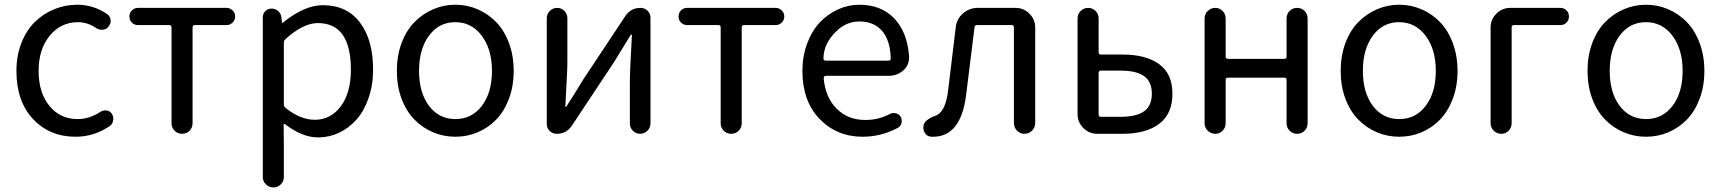

<svg xmlns="http://www.w3.org/2000/svg" viewBox="-20 -577 7421 828"><path d="M305.7 12.7Q194.3 12.7 122.6 -63.5Q50.8 -139.6 50.8 -271.5Q50.8 -336.9 72.3 -391.6Q93.8 -446.3 129.9 -481.9Q166 -517.6 213.4 -537.1Q260.7 -556.6 313.5 -556.6Q382.8 -556.6 441.4 -516.6Q455.1 -507.8 457 -491.7Q459 -475.6 448.2 -462.9Q439.5 -450.2 423.3 -448.7Q407.2 -447.3 394.5 -456.1Q357.4 -481.4 316.4 -481.4Q242.2 -481.4 194.3 -422.9Q146.5 -364.3 146.5 -271.5Q146.5 -177.7 192.9 -120.6Q239.3 -63.5 314.5 -63.5Q366.2 -63.5 413.1 -94.7Q425.8 -102.5 439.9 -100.6Q454.1 -98.6 461.9 -86.9Q468.8 -76.2 468.8 -64.5Q468.8 -61.5 467.8 -57.6Q465.8 -42 453.1 -33.2Q385.7 12.7 305.7 12.7Z M719.7 -45.9V-459Q719.7 -468.8 710 -468.8H575.2Q559.6 -468.8 548.8 -479.5Q538.1 -490.2 538.1 -505.9Q538.1 -521.5 548.8 -532.2Q559.6 -543 575.2 -543H957Q971.7 -543 982.9 -532.2Q994.1 -521.5 994.1 -505.9Q994.1 -490.2 982.9 -479.5Q971.7 -468.8 957 -468.8H820.3Q810.5 -468.8 810.5 -459V-45.9Q810.5 -26.4 797.4 -13.2Q784.2 0 765.1 0Q746.1 0 732.9 -13.2Q719.7 -26.4 719.7 -45.9Z M1113.3 186.5V-502.9Q1113.3 -518.6 1124.5 -529.3Q1135.7 -540 1151.4 -540Q1167 -540 1179.2 -529.8Q1191.4 -519.5 1193.4 -502.9L1196.3 -479.5Q1196.3 -478.5 1197.8 -478.5Q1199.2 -478.5 1200.2 -479.5Q1293 -554.7 1372.1 -554.7Q1475.6 -554.7 1532.2 -480Q1588.9 -405.3 1588.9 -277.3Q1588.9 -210 1569.3 -153.8Q1549.8 -97.7 1517.1 -61Q1484.4 -24.4 1441.9 -4.4Q1399.4 15.6 1352.5 15.6Q1283.2 15.6 1210 -41Q1208 -43 1205.1 -42Q1202.1 -41 1203.1 -38.1L1204.1 47.9V186.5Q1204.1 205.1 1190.9 218.3Q1177.7 231.4 1159.2 231.4Q1140.6 231.4 1127 218.3Q1113.3 205.1 1113.3 186.5ZM1337.9 -60.5Q1406.2 -60.5 1449.7 -118.7Q1493.2 -176.8 1493.2 -276.4Q1493.2 -477.5 1350.6 -477.5Q1288.1 -477.5 1211.9 -409.2Q1204.1 -402.3 1204.1 -392.6V-127Q1204.1 -117.2 1211.9 -111.3Q1275.4 -60.5 1337.9 -60.5Z M1691.4 -271.5Q1691.4 -336.9 1711.9 -391.6Q1732.4 -446.3 1767.6 -481.9Q1802.7 -517.6 1848.1 -537.1Q1893.6 -556.6 1943.8 -556.6Q1994.1 -556.6 2039.6 -537.1Q2085 -517.6 2119.6 -481.9Q2154.3 -446.3 2174.8 -391.6Q2195.3 -336.9 2195.3 -271.5Q2195.3 -205.1 2174.8 -150.9Q2154.3 -96.7 2119.6 -61Q2085 -25.4 2039.6 -6.3Q1994.1 12.7 1943.8 12.7Q1893.6 12.7 1848.1 -6.3Q1802.7 -25.4 1767.6 -61Q1732.4 -96.7 1711.9 -150.9Q1691.4 -205.1 1691.4 -271.5ZM2101.6 -271.5Q2101.6 -364.3 2057.6 -422.9Q2013.7 -481.4 1943.4 -481.4Q1873 -481.4 1830.1 -423.3Q1787.1 -365.2 1787.1 -271.5Q1787.1 -177.7 1830.1 -120.6Q1873 -63.5 1943.8 -63.5Q2014.6 -63.5 2058.1 -120.6Q2101.6 -177.7 2101.6 -271.5Z M2380.9 0Q2363.3 0 2350.6 -12.2Q2337.9 -24.4 2337.9 -43V-498Q2337.9 -516.6 2351.1 -529.8Q2364.3 -543 2382.8 -543Q2401.4 -543 2414.1 -529.8Q2426.8 -516.6 2426.8 -498V-316.4Q2426.8 -291 2425.3 -258.3Q2423.8 -225.6 2421.4 -184.1Q2418.9 -142.6 2418 -118.2Q2418 -116.2 2419.9 -116.2Q2421.9 -116.2 2422.9 -118.2Q2459 -173.8 2494.1 -232.4L2676.8 -507.8Q2700.2 -543 2742.2 -543Q2759.8 -543 2772.5 -530.8Q2785.2 -518.6 2785.2 -501V-44.9Q2785.2 -26.4 2772 -13.2Q2758.8 0 2740.2 0Q2721.7 0 2709 -13.2Q2696.3 -26.4 2696.3 -44.9V-226.6Q2696.3 -268.6 2705.1 -425.8Q2705.1 -427.7 2703.1 -427.7Q2701.2 -427.7 2700.2 -426.8Q2643.6 -335 2628.9 -310.5L2446.3 -35.2Q2422.9 0 2380.9 0Z M3087.9 -45.9V-459Q3087.9 -468.8 3078.1 -468.8H2943.4Q2927.7 -468.8 2917 -479.5Q2906.2 -490.2 2906.2 -505.9Q2906.2 -521.5 2917 -532.2Q2927.7 -543 2943.4 -543H3325.2Q3339.8 -543 3351.1 -532.2Q3362.3 -521.5 3362.3 -505.9Q3362.3 -490.2 3351.1 -479.5Q3339.8 -468.8 3325.2 -468.8H3188.5Q3178.7 -468.8 3178.7 -459V-45.9Q3178.7 -26.4 3165.5 -13.2Q3152.3 0 3133.3 0Q3114.3 0 3101.1 -13.2Q3087.9 -26.4 3087.9 -45.9Z M3700.2 12.7Q3588.9 12.7 3514.6 -64Q3440.4 -140.6 3440.4 -271.5Q3440.4 -335 3460.9 -389.6Q3481.4 -444.3 3515.6 -480.5Q3549.8 -516.6 3594.2 -536.6Q3638.7 -556.6 3685.5 -556.6Q3780.3 -556.6 3836.4 -497.6Q3892.6 -438.5 3900.4 -335Q3900.4 -331.1 3900.4 -328.1Q3900.4 -296.9 3877 -274.4Q3849.6 -250 3812.5 -250H3541Q3537.1 -250 3534.7 -247.1Q3532.2 -244.1 3532.2 -240.2Q3539.1 -157.2 3587.9 -108.4Q3636.7 -59.6 3711.9 -59.6Q3768.6 -59.6 3818.4 -85.9Q3830.1 -91.8 3843.8 -88.4Q3857.4 -85 3864.3 -73.2Q3871.1 -60.5 3867.7 -46.4Q3864.3 -32.2 3851.6 -25.4Q3779.3 12.7 3700.2 12.7ZM3531.2 -323.2Q3531.2 -320.3 3534.2 -318.4Q3536.1 -315.4 3540 -315.4H3811.5Q3816.4 -315.4 3818.8 -317.9Q3821.3 -320.3 3821.3 -324.2Q3821.3 -324.2 3821.3 -325.2Q3819.3 -402.3 3784.2 -443.4Q3749 -484.4 3686.5 -484.4Q3628.9 -484.4 3585.9 -441.4Q3531.2 -388.7 3531.2 -323.2Z M4003.9 12.7Q4000 12.7 3996.1 12.7Q3978.5 11.7 3968.8 -2.9Q3961.9 -14.6 3961.9 -26.4Q3961.9 -31.2 3962.9 -37.1Q3968.8 -61.5 4014.6 -78.1Q4058.6 -93.8 4069.3 -191.4Q4079.1 -270.5 4101.6 -459Q4105.5 -495.1 4132.8 -519Q4160.2 -543 4196.3 -543H4359.4Q4394.5 -543 4419.4 -518.1Q4444.3 -493.2 4444.3 -458V-45.9Q4444.3 -27.3 4430.7 -13.7Q4417 0 4397.9 0Q4378.9 0 4365.7 -13.7Q4352.5 -27.3 4352.5 -45.9V-459Q4352.5 -468.8 4342.8 -468.8H4193.4Q4183.6 -468.8 4182.6 -459Q4153.3 -220.7 4146.5 -168Q4124 12.7 4003.9 12.7Z M4711.9 0Q4676.8 0 4651.9 -24.9Q4627 -49.8 4627 -85V-497.1Q4627 -516.6 4640.6 -529.8Q4654.3 -543 4672.9 -543Q4691.4 -543 4704.6 -529.8Q4717.8 -516.6 4717.8 -497.1V-351.6Q4717.8 -341.8 4727.5 -341.8H4821.3Q4921.9 -341.8 4979 -300.3Q5036.1 -258.8 5036.1 -172.9Q5036.1 -85.9 4979 -43Q4921.9 0 4821.3 0ZM4717.8 -83Q4717.8 -73.2 4727.5 -73.2H4811.5Q4880.9 -73.2 4914.1 -97.2Q4947.3 -121.1 4947.3 -172.9Q4947.3 -224.6 4914.1 -248.5Q4880.9 -272.5 4811.5 -272.5H4727.5Q4717.8 -272.5 4717.8 -262.7Z M5174.8 -45.9V-497.1Q5174.8 -516.6 5188.5 -529.8Q5202.1 -543 5220.7 -543Q5239.3 -543 5252.4 -529.8Q5265.6 -516.6 5265.6 -497.1V-333Q5265.6 -323.2 5275.4 -323.2H5518.6Q5528.3 -323.2 5528.3 -333V-497.1Q5528.3 -516.6 5541.5 -529.8Q5554.7 -543 5573.7 -543Q5592.8 -543 5606 -529.8Q5619.1 -516.6 5619.1 -497.1V-45.9Q5619.1 -26.4 5606 -13.2Q5592.8 0 5573.7 0Q5554.7 0 5541.5 -13.2Q5528.3 -26.4 5528.3 -45.9V-232.4Q5528.3 -242.2 5518.6 -242.2H5275.4Q5265.6 -242.2 5265.6 -232.4V-45.9Q5265.6 -26.4 5252.4 -13.2Q5239.3 0 5220.7 0Q5202.1 0 5188.5 -13.2Q5174.8 -26.4 5174.8 -45.9Z M5761.7 -271.5Q5761.7 -336.9 5782.2 -391.6Q5802.7 -446.3 5837.9 -481.9Q5873 -517.6 5918.5 -537.1Q5963.9 -556.6 6014.2 -556.6Q6064.5 -556.6 6109.9 -537.1Q6155.3 -517.6 6189.9 -481.9Q6224.6 -446.3 6245.1 -391.6Q6265.6 -336.9 6265.6 -271.5Q6265.6 -205.1 6245.1 -150.9Q6224.6 -96.7 6189.9 -61Q6155.3 -25.4 6109.9 -6.3Q6064.5 12.7 6014.2 12.7Q5963.9 12.7 5918.5 -6.3Q5873 -25.4 5837.9 -61Q5802.7 -96.7 5782.2 -150.9Q5761.7 -205.1 5761.7 -271.5ZM6171.9 -271.5Q6171.9 -364.3 6127.9 -422.9Q6084 -481.4 6013.7 -481.4Q5943.4 -481.4 5900.4 -423.3Q5857.4 -365.2 5857.4 -271.5Q5857.4 -177.7 5900.4 -120.6Q5943.4 -63.5 6014.2 -63.5Q6085 -63.5 6128.4 -120.6Q6171.9 -177.7 6171.9 -271.5Z M6408.2 -45.9V-458Q6408.2 -493.2 6433.1 -518.1Q6458 -543 6493.2 -543H6709Q6724.6 -543 6735.4 -532.2Q6746.1 -521.5 6746.1 -505.9Q6746.1 -490.2 6735.4 -479.5Q6724.6 -468.8 6709 -468.8H6508.8Q6499 -468.8 6499 -459V-45.9Q6499 -26.4 6485.8 -13.2Q6472.7 0 6454.1 0Q6435.5 0 6421.9 -13.2Q6408.2 -26.4 6408.2 -45.9Z M6826.2 -271.5Q6826.2 -336.9 6846.7 -391.6Q6867.2 -446.3 6902.3 -481.9Q6937.5 -517.6 6982.9 -537.1Q7028.3 -556.6 7078.6 -556.6Q7128.9 -556.6 7174.3 -537.1Q7219.7 -517.6 7254.4 -481.9Q7289.1 -446.3 7309.6 -391.6Q7330.1 -336.9 7330.1 -271.5Q7330.1 -205.1 7309.6 -150.9Q7289.1 -96.7 7254.4 -61Q7219.7 -25.4 7174.3 -6.3Q7128.9 12.7 7078.6 12.7Q7028.3 12.7 6982.9 -6.3Q6937.5 -25.4 6902.3 -61Q6867.2 -96.7 6846.7 -150.9Q6826.2 -205.1 6826.2 -271.5ZM7236.3 -271.5Q7236.3 -364.3 7192.4 -422.9Q7148.4 -481.4 7078.1 -481.4Q7007.8 -481.4 6964.8 -423.3Q6921.9 -365.2 6921.9 -271.5Q6921.9 -177.7 6964.8 -120.6Q7007.8 -63.5 7078.6 -63.5Q7149.4 -63.5 7192.9 -120.6Q7236.3 -177.7 7236.3 -271.5Z"/></svg>

Font: irohamaru Regular
Style: Regular
Weight: 400
Designer: [Source Han Sans]
Ryoko NISHIZUKA  (kana & ideographs); Paul D. Hunt (Latin, Greek & Cyrillic); Wenlong ZHANG  (bopomofo
Version: Version 1.00